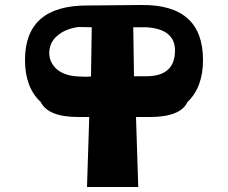

<svg xmlns="http://www.w3.org/2000/svg" viewBox="-20 -748 912 768"><path d="M328 0 337 -280H294Q172 -280 143 -340Q80 -398 80 -508Q80 -726 328 -726L547 -728Q792 -730 792 -508Q792 -399 730 -340Q702 -280 579 -280H524L533 0ZM344 -442 347 -639 293 -640Q239 -632 208 -604Q179 -579 177 -539Q176 -501 205 -473Q237 -444 297 -442Q324 -440 344 -442ZM516 -443H565Q680 -443 680 -546Q680 -632 565 -639H513Z"/></svg>

Font: OpenDyslexic
Style: Bold
Weight: 800
Designer: Abbie Gonzalez
Version: Version 0.920;hotconv 1.0.109;makeotfexe 2.5.65596